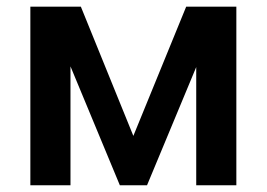

<svg xmlns="http://www.w3.org/2000/svg" viewBox="-20 -548 791 568"><path d="M374.5 -146 219.2 -528.3H69.8V0H188.5V-351.6L334.5 0H415L560.5 -349.6V0H679.2V-528.3H530.8Z"/></svg>

Font: FAU Chimera Medium
Style: Regular
Weight: 500
Version: Version 1.002;hotconv 1.0.117;makeotfexe 2.5.65602